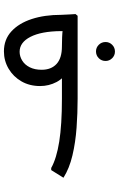

<svg xmlns="http://www.w3.org/2000/svg" viewBox="171 -596 620 1003"><g transform="rotate(-90 481.5 -95.0)"><path d="M467 0Q392 0 315.5 -5.5Q239 -11 171 -27Q103 -43 54 -74L94 -138H105Q155 -110 243 -96Q331 -82 467 -82H742Q765 -82 788 -81Q811 -80 826 -78Q841 -76 841 -76L820 -73Q820 -77 820 -80.5Q820 -84 820 -88Q819 -190 790 -246.5Q761 -303 712 -303Q688 -303 666 -289.5Q644 -276 631 -250Q618 -224 618 -188Q618 -138 648.5 -110Q679 -82 740 -82V-21Q666 -21 620.5 -45.5Q575 -70 554 -110Q533 -150 533 -196Q533 -251 557.5 -293.5Q582 -336 623.5 -360.5Q665 -385 714 -385Q776 -385 818.5 -346Q861 -307 883 -240Q905 -173 905 -86Q906 -64 907 -43.5Q908 -23 909 -11L900 0ZM713 195Q693 195 678.5 180.5Q664 166 664 146Q664 125 678.5 110.5Q693 96 714 96Q734 96 748.5 110.5Q763 125 763 146Q763 166 748.5 180.5Q734 195 713 195Z"/></g></svg>

Font: Fustat Medium
Style: Regular
Weight: 500
Designer: Mohamed Gaber, Khaled Hosny, Laura Garcia Mut
Foundry: Kief Type Foundry, Alif Type Foundry, Hard Type Foundry
Version: Version 1.007